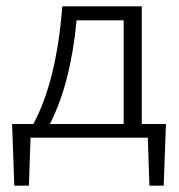

<svg xmlns="http://www.w3.org/2000/svg" viewBox="-20 -433 563 604"><path d="M495 151H450L445 0H76L71 151H25L18 -43H85Q158 -179 176 -413H426V-43H502ZM369 -43V-369H221Q202 -170 137 -43Z"/></svg>

Font: Ysabeau Semilight
Style: Regular
Weight: 300
Designer: Christian Thalmann (Catharsis Fonts)
Version: Version 0.003